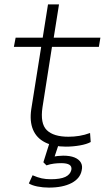

<svg xmlns="http://www.w3.org/2000/svg" viewBox="-20 -658 476 872"><path d="M279 8Q223 8 184.5 -11.5Q146 -31 130 -69Q114 -107 122 -162L167 -445H43L51 -487H174L198 -638H248L224 -487H436L429 -445H216L173 -171Q162 -97 192.5 -67Q223 -37 291 -37Q316 -37 340.5 -41Q365 -45 389 -54L392 -13Q374 -3 342.5 2.5Q311 8 279 8ZM202 194Q175 194 150 189Q125 184 111 175L128 138Q151 148 169.5 152Q188 156 211 156Q254 156 276.5 145.5Q299 135 304 114Q307 98 295.5 90.5Q284 83 258 83Q242 83 225.5 85Q209 87 191 93L177 79L207 -16H251L226 59L206 57Q228 52 242 50.5Q256 49 267 49Q298 49 318 57Q338 65 347 80Q356 95 351 116Q344 153 304.5 173.5Q265 194 202 194Z"/></svg>

Font: Nunito Sans 10pt Expanded ExtraLight
Style: Italic
Weight: 250
Width: 7
Italic angle: -9°
Designer: Vernon Adams
Foundry: Vernon Adams
Version: Version 3.101;gftools[0.9.27]